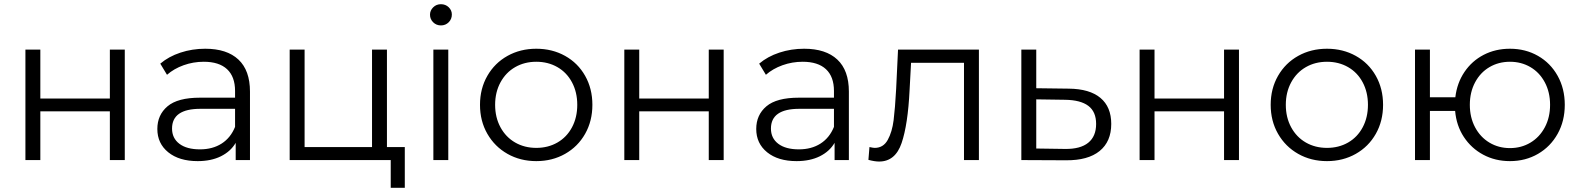

<svg xmlns="http://www.w3.org/2000/svg" viewBox="-20 -762 7520 914"><path d="M101 -526H172V-293H503V-526H574V0H503V-232H172V0H101Z M1170 -326V0H1102V-82Q1078 -41 1031.5 -18Q985 5 921 5Q833 5 781 -37Q729 -79 729 -148Q729 -215 777.5 -256Q826 -297 932 -297H1099V-329Q1099 -397 1061 -432.5Q1023 -468 950 -468Q900 -468 854 -451.5Q808 -435 775 -406L743 -459Q783 -493 839 -511.5Q895 -530 957 -530Q1060 -530 1115 -478.5Q1170 -427 1170 -326ZM1099 -158V-244H934Q799 -244 799 -150Q799 -104 834 -77.5Q869 -51 932 -51Q992 -51 1035 -78.5Q1078 -106 1099 -158Z M1907 -62V132H1840V0H1359V-526H1430V-62H1751V-526H1822V-62Z M2043 -526H2114V0H2043ZM2027 -692Q2027 -712 2042 -727Q2057 -742 2079 -742Q2101 -742 2116 -727.5Q2131 -713 2131 -693Q2131 -671 2116 -656Q2101 -641 2079 -641Q2057 -641 2042 -656Q2027 -671 2027 -692Z M2265 -263Q2265 -340 2300 -401Q2335 -462 2396 -496Q2457 -530 2533 -530Q2609 -530 2670 -496Q2731 -462 2765.5 -401Q2800 -340 2800 -263Q2800 -186 2765.5 -125Q2731 -64 2670 -29.5Q2609 5 2533 5Q2457 5 2396 -29.5Q2335 -64 2300 -125Q2265 -186 2265 -263ZM2728 -263Q2728 -323 2703 -370Q2678 -417 2633.5 -442.5Q2589 -468 2533 -468Q2477 -468 2432.5 -442.5Q2388 -417 2362.5 -370Q2337 -323 2337 -263Q2337 -203 2362.5 -156Q2388 -109 2432.5 -83.5Q2477 -58 2533 -58Q2589 -58 2633.5 -83.5Q2678 -109 2703 -156Q2728 -203 2728 -263Z M2952 -526H3023V-293H3354V-526H3425V0H3354V-232H3023V0H2952Z M4021 -326V0H3953V-82Q3929 -41 3882.5 -18Q3836 5 3772 5Q3684 5 3632 -37Q3580 -79 3580 -148Q3580 -215 3628.5 -256Q3677 -297 3783 -297H3950V-329Q3950 -397 3912 -432.5Q3874 -468 3801 -468Q3751 -468 3705 -451.5Q3659 -435 3626 -406L3594 -459Q3634 -493 3690 -511.5Q3746 -530 3808 -530Q3911 -530 3966 -478.5Q4021 -427 4021 -326ZM3950 -158V-244H3785Q3650 -244 3650 -150Q3650 -104 3685 -77.5Q3720 -51 3783 -51Q3843 -51 3886 -78.5Q3929 -106 3950 -158Z M4640 -526V0H4569V-463H4317L4310 -333Q4302 -169 4272 -81Q4242 7 4165 7Q4144 7 4114 -1L4119 -62Q4137 -58 4144 -58Q4185 -58 4206 -96Q4227 -134 4234 -190Q4241 -246 4246 -338L4255 -526Z M5270 -172Q5270 -88 5214.5 -43Q5159 2 5054 1L4842 0V-526H4913V-342L5068 -340Q5167 -339 5218.5 -296Q5270 -253 5270 -172ZM5198 -172Q5198 -230 5161 -258Q5124 -286 5050 -287L4913 -289V-55L5050 -53Q5123 -52 5160.5 -82.5Q5198 -113 5198 -172Z M5405 -526H5476V-293H5807V-526H5878V0H5807V-232H5476V0H5405Z M6029 -263Q6029 -340 6064 -401Q6099 -462 6160 -496Q6221 -530 6297 -530Q6373 -530 6434 -496Q6495 -462 6529.5 -401Q6564 -340 6564 -263Q6564 -186 6529.5 -125Q6495 -64 6434 -29.5Q6373 5 6297 5Q6221 5 6160 -29.5Q6099 -64 6064 -125Q6029 -186 6029 -263ZM6492 -263Q6492 -323 6467 -370Q6442 -417 6397.5 -442.5Q6353 -468 6297 -468Q6241 -468 6196.5 -442.5Q6152 -417 6126.5 -370Q6101 -323 6101 -263Q6101 -203 6126.5 -156Q6152 -109 6196.5 -83.5Q6241 -58 6297 -58Q6353 -58 6397.5 -83.5Q6442 -109 6467 -156Q6492 -203 6492 -263Z M7429 -263Q7429 -186 7395 -125Q7361 -64 7301.5 -29.5Q7242 5 7168 5Q7098 5 7041 -25.5Q6984 -56 6948.5 -110Q6913 -164 6907 -234H6787V0H6716V-526H6787V-299H6908Q6916 -367 6951.5 -419.5Q6987 -472 7043 -501Q7099 -530 7168 -530Q7242 -530 7301.5 -496Q7361 -462 7395 -401Q7429 -340 7429 -263ZM7359 -263Q7359 -323 7334 -370Q7309 -417 7265.5 -442.5Q7222 -468 7168 -468Q7114 -468 7070.5 -442.5Q7027 -417 7002 -370Q6977 -323 6977 -263Q6977 -203 7002 -156Q7027 -109 7070.5 -83Q7114 -57 7168 -57Q7222 -57 7265.5 -83Q7309 -109 7334 -156Q7359 -203 7359 -263Z"/></svg>

Font: Montserrat-Regular
Style: Regular
Weight: 400
Version: Version 7.200